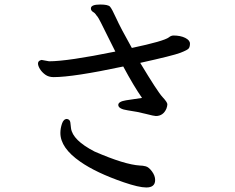

<svg xmlns="http://www.w3.org/2000/svg" viewBox="-20 -780 1040 849"><path d="M627 49Q594 49 527 26Q405 -16 335 -65Q247 -126 247 -192Q247 -212 254 -233Q261 -254 276 -254Q289 -252 291 -239Q293 -226 294 -213Q301 -160 398 -110Q531 -52 599 -48Q611 -48 624.5 -44.5Q638 -41 652 -22Q666 -3 666 16Q666 49 627 49ZM669 -267Q661 -267 624.5 -276.5Q588 -286 545.5 -292Q503 -298 503 -316Q503 -331 537.5 -336.5Q572 -342 608 -347Q571 -400 525 -486Q304 -439 217 -439Q195 -439 180 -450Q165 -461 156.5 -475Q148 -489 148 -499Q148 -512 164 -515L197 -509Q279 -509 490 -552L458 -616Q417 -700 411.5 -706Q406 -712 403 -717Q400 -722 391 -727.5Q382 -733 382 -743Q382 -760 423 -760Q458 -760 466.5 -750.5Q475 -741 494 -699Q513 -657 563 -568Q705 -598 727 -615Q735 -622 746 -623Q778 -623 799 -612.5Q820 -602 820 -587Q820 -574 815 -566.5Q810 -559 777.5 -546.5Q745 -534 600 -502Q677 -374 698.5 -351Q720 -328 720 -319Q720 -311 716 -300Q702 -267 669 -267Z"/></svg>

Font: LXGW WenKai Mono Medium
Style: Regular
Weight: 500
Monospace: yes
Designer: LXGW / Fontworks Inc.
Foundry: LXGW / Fontworks Inc.
Version: Version 1.520; June 14, 2025